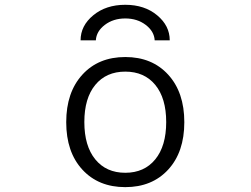

<svg xmlns="http://www.w3.org/2000/svg" viewBox="-20 -767 1040 797"><path d="M684.6 -599.6H622.1Q620.1 -636.7 585 -663.6Q549.8 -690.4 500 -690.4Q450.2 -690.4 415 -663.6Q379.9 -636.7 377.9 -599.6H314.5Q314.5 -660.2 367.2 -703.6Q419.9 -747.1 500 -747.1Q580.1 -747.1 632.3 -703.6Q684.6 -660.2 684.6 -599.6ZM375.5 -105.5Q420.9 -49.8 500 -49.8Q579.1 -49.8 624.5 -105.5Q669.9 -161.1 669.9 -260.3Q669.9 -359.4 624.5 -414.6Q579.1 -469.7 500 -469.7Q420.9 -469.7 375.5 -414.6Q330.1 -359.4 330.1 -260.3Q330.1 -161.1 375.5 -105.5ZM678.2 -63Q611.3 9.8 500 9.8Q388.7 9.8 321.8 -63Q254.9 -135.7 254.9 -259.8Q254.9 -383.8 321.8 -457Q388.7 -530.3 500 -530.3Q611.3 -530.3 678.2 -457Q745.1 -383.8 745.1 -259.8Q745.1 -135.7 678.2 -63Z"/></svg>

Font: Gen Shin Gothic Monospace Normal
Style: Regular
Weight: 350
Designer: [Source Han Sans]
Ryoko NISHIZUKA  (kana & ideographs); Paul D. Hunt (Latin, Greek & Cyrillic); Wenlong ZHANG  (bopomofo
Version: Version 1.002.20150607